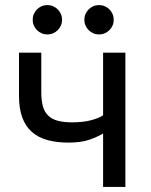

<svg xmlns="http://www.w3.org/2000/svg" viewBox="-20 -738 595 758"><path d="M387 0H475V-530H387V-283Q374 -273 342 -264Q310 -255 265 -255Q232 -255 209 -261Q186 -267 171 -281Q156 -295 149.5 -318Q143 -341 143 -375V-530H55V-360Q55 -309 68 -274Q81 -239 106 -217Q131 -195 167.5 -185Q204 -175 250 -175Q299 -175 331.5 -186Q364 -197 387 -211ZM167 -602Q179 -602 189.5 -606.5Q200 -611 208 -619Q216 -627 220.5 -637.5Q225 -648 225 -660Q225 -672 220.5 -682.5Q216 -693 208 -701Q200 -709 189.5 -713.5Q179 -718 167 -718Q155 -718 144.5 -713.5Q134 -709 126 -701Q118 -693 113.5 -682.5Q109 -672 109 -660Q109 -648 113.5 -637.5Q118 -627 126 -619Q134 -611 144.5 -606.5Q155 -602 167 -602ZM371 -602Q383 -602 393.5 -606.5Q404 -611 412 -619Q420 -627 424.5 -637.5Q429 -648 429 -660Q429 -672 424.5 -682.5Q420 -693 412 -701Q404 -709 393.5 -713.5Q383 -718 371 -718Q359 -718 348.5 -713.5Q338 -709 330 -701Q322 -693 317.5 -682.5Q313 -672 313 -660Q313 -648 317.5 -637.5Q322 -627 330 -619Q338 -611 348.5 -606.5Q359 -602 371 -602Z"/></svg>

Font: Golos Text VF
Style: Regular
Weight: 400
Designer: A.Korolkova, Vitaly Kuzmin
Foundry: ParaType Ltd
Version: Version 2.005